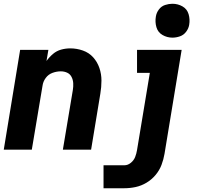

<svg xmlns="http://www.w3.org/2000/svg" viewBox="-20 -795 1048 1020"><path d="M896 -595Q916 -595 936 -602Q956 -609 969 -626.5Q982 -644 985 -663Q990 -692 982 -719.5Q974 -747 949.5 -761Q925 -775 896 -775Q877 -775 857 -768.5Q837 -762 824 -744.5Q811 -727 808 -707Q803 -678 811 -650.5Q819 -623 843.5 -609Q868 -595 896 -595ZM0 0H149L206 -340Q209 -362 223 -381Q237 -400 259 -408Q281 -416 303 -416Q321 -416 336.5 -409Q352 -402 360 -386.5Q368 -371 369 -353Q370 -335 367 -317L314 0H464L513 -297Q519 -332 519 -367Q519 -402 508 -434Q497 -466 475 -490.5Q453 -515 420.5 -526.5Q388 -538 353 -538Q329 -538 305 -531.5Q281 -525 261.5 -508.5Q242 -492 227 -471L237 -530H87ZM530 205H641Q671 205 701 198.5Q731 192 758.5 175.5Q786 159 806.5 134.5Q827 110 838 81Q849 52 854 22L945 -530H708V-408H776L708 2Q705 21 698 39Q691 57 675 70Q659 83 641 83H530Z"/></svg>

Font: Iosevka Sparkle Heavy
Style: Italic
Weight: 900
Italic angle: -9°
Designer: Belleve Invis
Foundry: Belleve Invis
Version: Version 4.5.0; ttfautohint (v1.8.3)